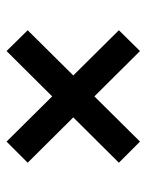

<svg xmlns="http://www.w3.org/2000/svg" viewBox="51 -640 457 600"><g transform="rotate(-90 280.0 -340.5)"><path d="M71 -198 420 -549 485 -483 137 -132ZM71 -483 137 -549 485 -198 420 -132Z"/></g></svg>

Font: Roboto Serif SemiBold
Style: Regular
Weight: 600
Designer: Greg Gazdowicz
Foundry: Commercial Type
Version: Version 1.008